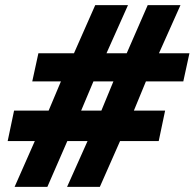

<svg xmlns="http://www.w3.org/2000/svg" viewBox="-20 -730 760 750"><path d="M696 -412H550L503 -298H625L600 -179H449L370 0H242L322 -179H243L165 0H37L116 -179H10L35 -298H170L218 -412H106L130 -522H269L352 -710H480L396 -522H475L557 -710H685L601 -522H720ZM376 -298 423 -412H345L297 -298Z"/></svg>

Font: Raleway Thin ExtraBold
Style: Italic
Weight: 800
Italic angle: -12°
Version: Version 4.026